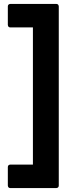

<svg xmlns="http://www.w3.org/2000/svg" viewBox="-20 -810 388 980"><path d="M267 150H33Q21 150 20 137V43Q20 31 33 30H148V-670H33Q21 -670 20 -683V-777Q20 -789 33 -790H267Q279 -790 280 -777V137Q280 149 267 150Z"/></svg>

Font: YamahaIndonesia935. App
Style: Bold
Weight: 700
Designer: Dalton Maag Ltd
Foundry: Dalton Maag Ltd
Version: Version 1.002; January 01, 2024; Regular/Italic